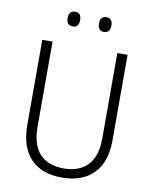

<svg xmlns="http://www.w3.org/2000/svg" viewBox="-97 -1062 836 1051"><g transform="rotate(10 321.0 -536.5)"><path d="M558 -333Q558 -210 495 -146.5Q432 -83 320 -83Q206 -83 145 -147.5Q84 -212 84 -335V-807H141V-335Q141 -233 187.5 -183.5Q234 -134 322 -134Q407 -134 454 -183.5Q501 -233 501 -331V-807H558ZM200 -949Q200 -990 235 -990Q269 -990 269 -949Q269 -908 235 -908Q200 -908 200 -949ZM374 -950Q374 -990 408 -990Q443 -990 443 -950Q443 -908 408 -908Q374 -908 374 -950Z"/></g></svg>

Font: Noto Sans Telugu UI SemiCondensed Light
Style: Regular
Weight: 300
Width: 4
Designer: Jelle Bosma - Monotype Design Team
Foundry: Monotype Imaging Inc.
Version: Version 2.005; ttfautohint (v1.8.4.7-5d5b)